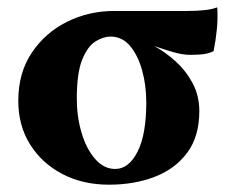

<svg xmlns="http://www.w3.org/2000/svg" viewBox="-20 -490 620 525"><path d="M278 15Q206 15 150 -14.5Q94 -44 62 -95.5Q30 -147 30 -214Q30 -291 67 -346Q104 -401 163.5 -430.5Q223 -460 292 -460H491Q550 -460 574 -470Q576 -440 573 -410Q570 -380 564 -350Q549 -343 533 -341.5Q517 -340 501 -340Q479 -340 453.5 -347.5Q428 -355 402 -364Q433 -347 461 -321.5Q489 -296 507 -262Q525 -228 525 -186Q525 -117 492 -72.5Q459 -28 403 -6.5Q347 15 278 15ZM380 -210Q380 -257 368.5 -298Q357 -339 335.5 -364.5Q314 -390 282 -390Q263 -390 241.5 -377Q220 -364 205 -327.5Q190 -291 190 -220Q190 -171 203 -127Q216 -83 240 -55.5Q264 -28 295 -28Q332 -28 356 -75Q380 -122 380 -210Z"/></svg>

Font: Bona Nova
Style: Bold
Weight: 700
Designer: Mateusz Machalski
Foundry: Capitalics
Version: Version 4.001; ttfautohint (v1.8.3)